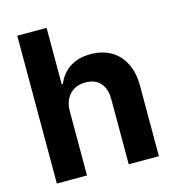

<svg xmlns="http://www.w3.org/2000/svg" viewBox="-106 -797 812 887"><g transform="rotate(-15 300.0 -353.5)"><path d="M201.1 0H56.9V-707H197.2V-437.3H203Q222 -484.7 262.3 -510.9Q302.6 -537.1 361.4 -537.1Q417.1 -537.1 458.5 -513.2Q499.8 -489.3 522.3 -444.4Q544.9 -399.5 544.9 -338V0H400.6V-312.8Q400.6 -345.5 389.3 -369Q378 -392.4 356.4 -404.8Q334.9 -417.1 304.5 -417.1Q273.9 -417.1 250.9 -404.1Q227.9 -391.1 214.5 -366.1Q201.1 -341.2 201.1 -307.3Z"/></g></svg>

Font: Pretendard JP Variable
Style: Regular
Weight: 400
Designer: Base glyphs from Inter by Rasmus Andersson; Hangul glyphs from Noto Sans CJK(Source Han Sans) by Jang Soo-young and Kang
Foundry: Kil Hyung-jin
Version: Version 1.307;Glyphs 3.2 (3192)